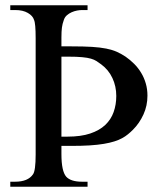

<svg xmlns="http://www.w3.org/2000/svg" viewBox="-20 -708 618 728"><path d="M539.1 -345.2Q539.1 -370.1 532.7 -391.8Q526.4 -413.6 515.1 -432.1Q503.9 -450.7 488.8 -465.8Q473.6 -481 456.1 -493.2Q439.9 -503.9 423.1 -511.5Q406.2 -519 383.3 -523.7Q360.4 -528.3 328.6 -530.3Q296.9 -532.2 251 -532.2H212.9V-565.9Q212.9 -578.1 213.4 -587.2Q213.9 -596.2 214.8 -603.5Q215.8 -610.8 217.5 -617.7Q219.2 -624.5 222.2 -632.8Q225.6 -643.1 233.6 -650.1Q241.7 -657.2 251.7 -661.6Q261.7 -666 272.2 -668Q282.7 -669.9 291 -669.9H312V-688H19V-669.9H38.1Q66.9 -669.9 85.7 -658.9Q104.5 -647.9 108.9 -632.8Q115.2 -620.1 115.2 -563V-122.1Q115.2 -60.5 105 -46.9Q85.9 -19 37.1 -19H19V0H312V-19H291Q248.5 -19 231 -38.1Q212.9 -59.1 212.9 -124V-154.8H249Q289.6 -154.8 320.3 -156.7Q351.1 -158.7 374 -162.6Q397 -166.5 413.8 -171.9Q430.7 -177.2 443.1 -184.1Q455.6 -190.9 465.3 -199Q475.1 -207 483.9 -215.8Q508.8 -240.7 523.9 -273.9Q539.1 -307.1 539.1 -345.2ZM420.9 -344.2Q420.9 -311.5 410.9 -283.2Q400.9 -254.9 378.9 -234.1Q356.9 -213.4 321.8 -201.7Q286.6 -189.9 235.8 -189.9H212.9V-493.2H236.8Q271.5 -493.2 291.7 -491.2Q312 -489.3 324.7 -485.6Q337.4 -481.9 345.5 -476.6Q353.5 -471.2 363.8 -463.9Q391.6 -443.4 406.2 -412.1Q420.9 -380.9 420.9 -344.2Z"/></svg>

Font: Galatia SIL
Style: Regular
Weight: 400
Designer: Development by SIL's NRSI team
Version: Version 2.1